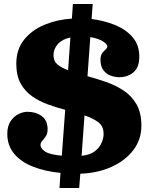

<svg xmlns="http://www.w3.org/2000/svg" viewBox="-20 -855 748 960"><path d="M344.5 -835H443.5L438 -760Q498.5 -752.5 553.2 -730.8Q608 -709 642.2 -670Q676.5 -631 676.5 -571.5Q676.5 -519 648 -494Q619.5 -469 576 -469Q555 -469 533.2 -477Q511.5 -485 497 -504Q482.5 -523 482.5 -556.5Q482.5 -578 491 -589.2Q499.5 -600.5 508 -607.5Q516.5 -614.5 516.5 -624Q516.5 -634.5 494.2 -648.5Q472 -662.5 431.5 -669.5L417.5 -474Q463.5 -461.5 511 -445Q558.5 -428.5 598.5 -402Q638.5 -375.5 662.8 -333Q687 -290.5 687 -226Q687 -158 647 -105Q607 -52 538 -20.8Q469 10.5 381.5 13.5L376 85H277.5L282.5 9.5Q205.5 2 145.5 -21.5Q85.5 -45 51 -86Q16.5 -127 16.5 -186Q16.5 -224.5 32.8 -248.8Q49 -273 72.2 -284.5Q95.5 -296 117.5 -296Q159.5 -296 188.8 -274.5Q218 -253 218 -208.5Q218 -187 209.2 -174Q200.5 -161 191.5 -151.2Q182.5 -141.5 182.5 -130Q182.5 -113 205.2 -97.5Q228 -82 289 -76.5L306 -306Q262 -317.5 218.8 -333.2Q175.5 -349 140 -374Q104.5 -399 83 -438.2Q61.5 -477.5 61.5 -536Q61.5 -608.5 100.8 -657Q140 -705.5 203.2 -731.5Q266.5 -757.5 339.5 -762ZM247.5 -578.5Q247.5 -549 268 -532.2Q288.5 -515.5 320.5 -504L332 -667.5Q292 -659.5 269.8 -635.2Q247.5 -611 247.5 -578.5ZM498 -185.5Q498 -224.5 470.8 -244.5Q443.5 -264.5 402.5 -278L388 -76Q429 -80 453 -98Q477 -116 487.5 -140Q498 -164 498 -185.5Z"/></svg>

Font: Besley* Heavy
Style: Regular
Weight: 800
Designer: Owen Earl
Foundry: indestructible type*
Version: Version 3.000; ttfautohint (v1.8.3)